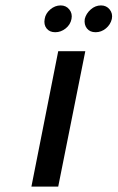

<svg xmlns="http://www.w3.org/2000/svg" viewBox="-20 -689 434 709"><path d="M195 -500H295L195 0H96ZM184 -570Q163 -570 152 -584Q141 -598 145 -619Q148 -639 165.5 -654Q183 -669 204 -669Q224 -669 236 -654Q248 -639 244 -619Q240 -598 222.5 -584Q205 -570 184 -570ZM333 -570Q312 -570 301 -584Q290 -598 293 -619Q298 -639 315 -654Q332 -669 353 -669Q373 -669 385 -654Q397 -639 393 -619Q388 -598 371 -584Q354 -570 333 -570Z"/></svg>

Font: Albert Sans Medium
Style: Italic
Weight: 500
Italic angle: -11.25°
Designer: Andreas Rasmussen
Foundry: a.Foundry
Version: Version 1.025